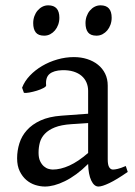

<svg xmlns="http://www.w3.org/2000/svg" viewBox="-20 -682 504 717"><path d="M176.8 -48.8Q206.1 -48.8 239 -63.7Q272 -78.6 309.1 -110.8V-222.7L246.1 -218.3Q208.5 -215.8 184.8 -206.3Q161.1 -196.8 147.5 -182.4Q133.8 -168 128.9 -149.9Q124 -131.8 124 -111.8Q124 -92.3 129.9 -80.1Q135.7 -67.9 144 -60.8Q152.3 -53.7 161.4 -51.3Q170.4 -48.8 176.8 -48.8ZM457 -40Q415.5 -11.2 388.4 1.7Q361.3 14.6 347.7 14.6Q331.5 14.6 320.8 -7.8Q310.1 -30.3 309.1 -69.8Q287.1 -47.9 265.1 -31.7Q243.2 -15.6 222.2 -5.4Q201.2 4.9 182.4 9.8Q163.6 14.6 147.9 14.6Q130.4 14.6 111.8 8.8Q93.3 2.9 78.4 -9.8Q63.5 -22.5 53.7 -42.5Q43.9 -62.5 43.9 -90.8Q43.9 -119.6 52.5 -147Q61 -174.3 80.6 -196Q100.1 -217.8 131.6 -232.2Q163.1 -246.6 209 -250L309.1 -257.3V-342.8Q309.1 -359.4 303 -373.8Q296.9 -388.2 284.7 -398.7Q272.5 -409.2 254.4 -414.8Q236.3 -420.4 212.4 -419.9Q180.7 -418.9 165 -405.8Q149.4 -392.6 152.3 -363.3Q152.8 -358.9 142.3 -353.3Q131.8 -347.7 117.4 -343.3Q103 -338.9 89.1 -336.4Q75.2 -334 69.3 -335.4L62.5 -354.5Q71.8 -378.9 91.6 -399.7Q111.3 -420.4 137.5 -435.8Q163.6 -451.2 194.3 -460Q225.1 -468.8 255.9 -468.8Q282.7 -468.8 305.7 -461.4Q328.6 -454.1 345.7 -440.4Q362.8 -426.8 372.6 -407Q382.3 -387.2 382.3 -362.3V-86.9Q382.3 -66.4 387.7 -57.6Q393.1 -48.8 401.9 -48.8Q408.7 -48.8 419.4 -51.3Q430.2 -53.7 449.7 -62ZM397 -615.7Q397 -602.1 392.6 -589.8Q388.2 -577.6 380.6 -568.6Q373 -559.6 362.8 -554.2Q352.5 -548.8 340.3 -548.8Q318.4 -548.8 308.8 -561Q299.3 -573.2 299.3 -595.7Q299.3 -609.4 303.7 -621.6Q308.1 -633.8 315.9 -642.8Q323.7 -651.9 333.7 -657Q343.8 -662.1 355.5 -662.1Q397 -662.1 397 -615.7ZM201.7 -615.7Q201.7 -602.1 197.3 -589.8Q192.9 -577.6 185.3 -568.6Q177.7 -559.6 167.5 -554.2Q157.2 -548.8 145 -548.8Q123 -548.8 113.5 -561Q104 -573.2 104 -595.7Q104 -609.4 108.4 -621.6Q112.8 -633.8 120.6 -642.8Q128.4 -651.9 138.4 -657Q148.4 -662.1 160.2 -662.1Q201.7 -662.1 201.7 -615.7Z"/></svg>

Font: Gentium Plus Cyr
Style: Regular
Weight: 400
Designer: J. Victor Gaultney, Annie Olsen, Iska Routamaa, Becca Hirsbrunner
Foundry: SIL International
Version: Version 5.000